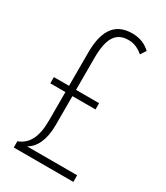

<svg xmlns="http://www.w3.org/2000/svg" viewBox="-182 -802 759 879"><g transform="rotate(30 197.5 -362.0)"><path d="M250 -724C151 -724 119 -650 119 -546V-371H39V-338H119V-188C119 -98 92 -52 41 -33V0H356V-35H91C131 -57 156 -107 156 -184V-338H278V-371H156V-540C156 -644 185 -689 251 -689C274 -689 298 -683 328 -658L347 -687C320 -712 290 -724 250 -724Z"/></g></svg>

Font: Noto Sans Telugu ExtraCondensed ExtraLight
Style: Regular
Weight: 200
Width: 2
Designer: Jelle Bosma - Monotype Design Team
Foundry: Monotype Imaging Inc.
Version: Version 2.005